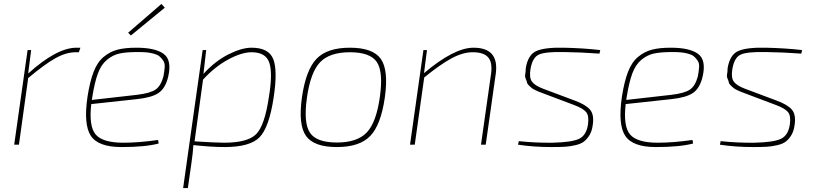

<svg xmlns="http://www.w3.org/2000/svg" viewBox="-20 -734 4137 974"><path d="M388 -492 380 -469H364Q315 -469 260 -438Q205 -407 123 -338L76 0H52L120 -480H138L123 -361Q268 -492 368 -492Z M644 -554 630 -568 799 -714 816 -695ZM782 -24 785 -6Q718 12 596 12Q478 12 440.5 -45.5Q403 -103 424 -244Q436 -321 455 -370Q474 -419 506 -445.5Q538 -472 576 -482Q614 -492 672 -492Q768 -492 810.5 -460.5Q853 -429 833 -344Q819 -286 784.5 -262.5Q750 -239 674 -231L443 -206Q430 -92 466 -51Q502 -10 606 -10Q684 -10 782 -24ZM446 -227 675 -253Q742 -261 769 -279.5Q796 -298 809 -346Q814 -373 815.5 -393Q817 -413 808 -426.5Q799 -440 788.5 -448.5Q778 -457 759 -462Q740 -467 722 -468.5Q704 -470 679 -470Q621 -470 586.5 -462.5Q552 -455 522.5 -430.5Q493 -406 476.5 -361Q460 -316 448 -241Z M1026 -480 1012 -359Q1071 -424 1138.5 -458Q1206 -492 1256 -492Q1344 -492 1366.5 -433.5Q1389 -375 1368 -238Q1345 -87 1296.5 -37.5Q1248 12 1119 12Q1053 12 961 2Q959 39 951 94L933 220H909L940 0L1008 -480ZM1010 -330 967 -17Q1076 -10 1116 -10Q1237 -10 1280 -54Q1323 -98 1344 -242Q1364 -361 1346.5 -415Q1329 -469 1256 -469Q1206 -469 1137.5 -432Q1069 -395 1010 -330Z M1755 -492Q1872 -492 1912 -435Q1952 -378 1932 -238Q1912 -100 1858 -44Q1804 12 1689 12Q1572 12 1532 -45Q1492 -102 1512 -242Q1532 -380 1586 -436Q1640 -492 1755 -492ZM1537 -238Q1519 -110 1552.5 -60.5Q1586 -11 1689 -11Q1792 -11 1840.5 -62Q1889 -113 1907 -242Q1925 -370 1891.5 -419.5Q1858 -469 1755 -469Q1652 -469 1603.5 -418Q1555 -367 1537 -238Z M2146 -480 2131 -363Q2284 -492 2382 -492Q2513 -492 2495 -360L2444 0H2420L2471 -359Q2479 -417 2456.5 -443Q2434 -469 2378 -469Q2328 -469 2270.5 -438Q2213 -407 2132 -341L2084 0H2060L2128 -480Z M2893 -201 2734 -261Q2721 -266 2713 -269Q2705 -272 2694 -277.5Q2683 -283 2677.5 -287.5Q2672 -292 2663.5 -300Q2655 -308 2653.5 -315.5Q2652 -323 2647 -334.5Q2642 -346 2644.5 -358Q2647 -370 2647 -387Q2658 -456 2700.5 -475Q2743 -494 2839 -492Q2939 -490 3025 -480L3021 -462Q2926 -469 2840 -470Q2748 -472 2714.5 -457.5Q2681 -443 2671 -383Q2664 -340 2678.5 -320Q2693 -300 2735 -284L2895 -224Q2950 -204 2972.5 -178.5Q2995 -153 2987 -100Q2983 -69 2970.5 -48.5Q2958 -28 2942.5 -16Q2927 -4 2899 2.5Q2871 9 2845.5 10.5Q2820 12 2778 12Q2687 12 2608 0L2612 -18Q2695 -9 2782 -10Q2879 -12 2917 -29.5Q2955 -47 2963 -104Q2969 -148 2952.5 -166.5Q2936 -185 2893 -201Z M3493 -24 3496 -6Q3429 12 3307 12Q3189 12 3151.5 -45.5Q3114 -103 3135 -244Q3147 -321 3166 -370Q3185 -419 3217 -445.5Q3249 -472 3287 -482Q3325 -492 3383 -492Q3479 -492 3521.5 -460.5Q3564 -429 3544 -344Q3530 -286 3495.5 -262.5Q3461 -239 3385 -231L3154 -206Q3141 -92 3177 -51Q3213 -10 3317 -10Q3395 -10 3493 -24ZM3157 -227 3386 -253Q3453 -261 3480 -279.5Q3507 -298 3520 -346Q3525 -373 3526.5 -393Q3528 -413 3519 -426.5Q3510 -440 3499.5 -448.5Q3489 -457 3470 -462Q3451 -467 3433 -468.5Q3415 -470 3390 -470Q3332 -470 3297.5 -462.5Q3263 -455 3233.5 -430.5Q3204 -406 3187.5 -361Q3171 -316 3159 -241Z M3917 -201 3758 -261Q3745 -266 3737 -269Q3729 -272 3718 -277.5Q3707 -283 3701.5 -287.5Q3696 -292 3687.5 -300Q3679 -308 3677.5 -315.5Q3676 -323 3671 -334.5Q3666 -346 3668.5 -358Q3671 -370 3671 -387Q3682 -456 3724.5 -475Q3767 -494 3863 -492Q3963 -490 4049 -480L4045 -462Q3950 -469 3864 -470Q3772 -472 3738.5 -457.5Q3705 -443 3695 -383Q3688 -340 3702.5 -320Q3717 -300 3759 -284L3919 -224Q3974 -204 3996.5 -178.5Q4019 -153 4011 -100Q4007 -69 3994.5 -48.5Q3982 -28 3966.5 -16Q3951 -4 3923 2.5Q3895 9 3869.5 10.5Q3844 12 3802 12Q3711 12 3632 0L3636 -18Q3719 -9 3806 -10Q3903 -12 3941 -29.5Q3979 -47 3987 -104Q3993 -148 3976.5 -166.5Q3960 -185 3917 -201Z"/></svg>

Font: Ezarion Thin
Style: Italic
Weight: 250
Italic angle: -8°
Designer: Natanael Gama
Version: Version 1.001;PS 001.001;hotconv 1.0.70;makeotf.lib2.5.58329